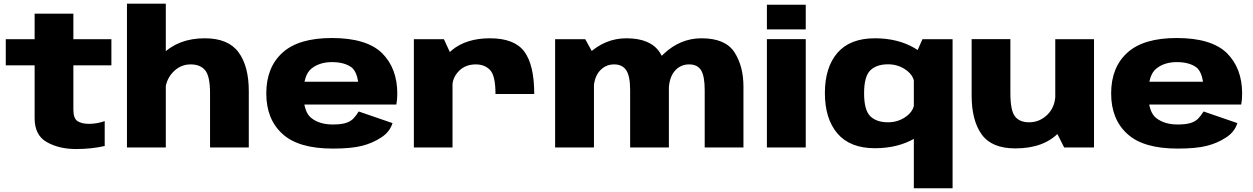

<svg xmlns="http://www.w3.org/2000/svg" viewBox="-20 -805 6842 1048"><path d="M395.5 8.5Q477.5 8.5 551.5 -8V-144Q509 -129 466.5 -129Q426 -129 403.2 -143.8Q380.5 -158.5 380.5 -206.5V-448.5H588V-591H380.5V-730.5H169V-591H11.5V-448.5H169V-159.5Q169 -66.5 236 -29Q303 8.5 395.5 8.5Z M673 0H885V-785H673ZM1126.5 0H1338V-307.5Q1338 -444 1281.8 -520Q1225.5 -596 1098 -596Q953.5 -596 865.5 -507.8Q777.5 -419.5 777.5 -341.5L880.5 -292.5Q880.5 -363.5 921.8 -408.5Q963 -453.5 1020.5 -453.5Q1073.5 -453.5 1100 -421.2Q1126.5 -389 1126.5 -295.5Z M1796.5 6V-125.5Q1725.5 -125.5 1681 -159.5Q1636.5 -192.5 1636.5 -294Q1636.5 -396.5 1680.5 -431Q1724.5 -466 1792 -466Q1861 -466 1900.5 -436Q1926.5 -413 1935 -359H1618V-234.5H2143.5Q2148.5 -261 2148.5 -294.5Q2148.5 -432.5 2065 -515.5Q1980 -597.5 1791.5 -597.5Q1610 -597.5 1522 -517.5Q1433.5 -437.5 1433.5 -295Q1433.5 -153.5 1522.5 -73.5Q1609.5 6 1796.5 6ZM1796.5 -125.5V6Q1897.5 6 1956 -9Q2013.5 -23.5 2060.5 -54.5Q2107 -84 2122.5 -133L1938 -196.5Q1923.5 -173 1907.5 -156.5Q1891 -140.5 1865 -133Q1839 -125.5 1796.5 -125.5Z M2684.5 -292H2896Q2896 -450 2842.2 -523Q2788.5 -596 2654 -596Q2525.5 -596 2447 -531.5Q2368.5 -467 2368.5 -383.5L2449 -331.5Q2449 -380.5 2484.5 -417Q2520 -453.5 2577 -453.5Q2626 -453.5 2655.2 -422.5Q2684.5 -391.5 2684.5 -292ZM2239 0H2450V-489.5L2403 -591H2239Z M3010 0H3222V-505L3174.5 -591H3010ZM3419.5 0H3631V-333Q3631 -444 3580.5 -520Q3530 -596 3399 -596Q3283.5 -596 3193 -512Q3102.5 -428 3102.5 -341.5L3219.5 -304.5Q3219.5 -378 3251.5 -415.8Q3283.5 -453.5 3332 -453.5Q3376.5 -453.5 3398 -421.8Q3419.5 -390 3419.5 -313ZM3826.5 0H4038V-333Q4038 -443.5 3988.8 -519.8Q3939.5 -596 3809 -596Q3693 -596 3602.5 -510.5Q3512 -425 3512 -341.5L3630 -304.5Q3630 -378 3661.5 -415.8Q3693 -453.5 3741.5 -453.5Q3786.5 -453.5 3806.5 -421.8Q3826.5 -390 3826.5 -313Z M4166 0H4378V-591.5H4166ZM4166 -779V-644.5H4378V-779Z M4968 222.5H5179.5V-591H5015L4968 -484.5ZM4755.5 4Q4880 4 4971.2 -48.8Q5062.5 -101.5 5062.5 -157.5L4970.5 -248Q4970.5 -202 4927 -169.8Q4883.5 -137.5 4827 -137.5Q4764.5 -137.5 4730.5 -170.5Q4696.5 -203.5 4696.5 -296Q4696.5 -388 4730.5 -421Q4764.5 -454 4827 -454Q4883.5 -454 4927 -422Q4970.5 -390 4970.5 -345L5062.5 -434Q5062.5 -490 4971.2 -543Q4880 -596 4755.5 -596Q4620 -596 4551.2 -516.8Q4482.5 -437.5 4482.5 -297Q4482.5 -156.5 4551.2 -76.2Q4620 4 4755.5 4Z M5788.5 0H5951.5V-591H5740V-96.5ZM5495 -591.5H5283.5V-284Q5283.5 -148 5338.2 -71.5Q5393 5 5522 5Q5679 5 5761.8 -83.8Q5844.5 -172.5 5844.5 -249.5L5741 -294Q5741 -223 5698.2 -180.2Q5655.5 -137.5 5597.5 -137.5Q5544.5 -137.5 5519.8 -170Q5495 -202.5 5495 -296.5Z M6408 6V-125.5Q6337 -125.5 6292.5 -159.5Q6248 -192.5 6248 -294Q6248 -396.5 6292 -431Q6336 -466 6403.5 -466Q6472.5 -466 6512 -436Q6538 -413 6546.5 -359H6229.5V-234.5H6755Q6760 -261 6760 -294.5Q6760 -432.5 6676.5 -515.5Q6591.5 -597.5 6403 -597.5Q6221.5 -597.5 6133.5 -517.5Q6045 -437.5 6045 -295Q6045 -153.5 6134 -73.5Q6221 6 6408 6ZM6408 -125.5V6Q6509 6 6567.5 -9Q6625 -23.5 6672 -54.5Q6718.5 -84 6734 -133L6549.5 -196.5Q6535 -173 6519 -156.5Q6502.5 -140.5 6476.5 -133Q6450.5 -125.5 6408 -125.5Z"/></svg>

Font: Anybody SemiExpanded ExtraBold
Style: Regular
Weight: 800
Width: 6
Version: Version 1.113;gftools[0.9.25]